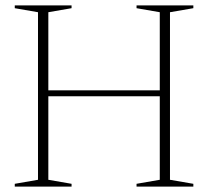

<svg xmlns="http://www.w3.org/2000/svg" viewBox="-20 -695 774 715"><path d="M160 -25.5 246.5 -10.5V0H35V-10.5L121.5 -25.5V-649.5L35 -664.5V-675H246.5V-664.5L160 -649.5ZM613 -25.5 700 -10.5V0H488.5V-10.5L575 -25.5V-649.5L488.5 -664.5V-675H700V-664.5L613 -649.5ZM129.5 -336.5V-358.5H604.5V-336.5Z"/></svg>

Font: Newsreader 24pt ExtraLight
Style: Regular
Weight: 250
Designer: Hugues Gentile
Foundry: Production Type
Version: Version 1.003